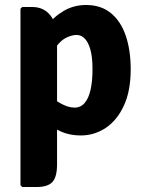

<svg xmlns="http://www.w3.org/2000/svg" viewBox="-20 -533 577 769"><path d="M109 -505Q155 -505 181.8 -471.5Q208.5 -438 208.5 -380V125.5Q208.5 175.5 190 195.8Q171.5 216 127 216H69L62 209V-498L69 -505ZM503.5 -255Q503.5 -169 476.2 -110Q449 -51 403.5 -20.8Q358 9.5 304 9.5Q252.5 9.5 212.5 -11.8Q172.5 -33 138.5 -54L162 -160.5Q191 -137 221.8 -119.5Q252.5 -102 278.5 -102Q303 -102 319 -120.5Q335 -139 342.8 -173.5Q350.5 -208 350.5 -256Q350.5 -304.5 342 -334.5Q333.5 -364.5 319.2 -378.8Q305 -393 286.5 -393Q269.5 -393 247.2 -383Q225 -373 204.5 -345.5Q184 -318 170.5 -266L137.5 -353Q143 -392.5 169 -429.2Q195 -466 235.5 -489.5Q276 -513 324.5 -513Q385 -513 424.8 -480Q464.5 -447 484 -389Q503.5 -331 503.5 -255Z"/></svg>

Font: Signika Negative
Style: Bold
Weight: 700
Designer: Anna Giedry
Foundry: Anna Giedry
Version: Version 2.001